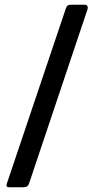

<svg xmlns="http://www.w3.org/2000/svg" viewBox="-20 -762 397 808"><path d="M19 26Q4 26 8 13L258 -729Q263 -742 276 -742H335Q355 -742 347 -719L103 8Q100 18 94 22Q88 26 79 26H19Z"/></svg>

Font: Libre Franklin Thin SemiBold
Style: Regular
Weight: 600
Version: Version 3.000